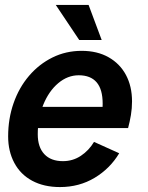

<svg xmlns="http://www.w3.org/2000/svg" viewBox="-20 -747 599 778"><path d="M223 11Q158 11 110.5 -14.5Q63 -40 38 -87Q13 -134 13 -194Q13 -266 35 -329Q57 -392 97.5 -439.5Q138 -487 192.5 -514Q247 -541 311 -541Q374 -541 420 -515Q466 -489 490.5 -443Q515 -397 515 -336Q515 -308 510.5 -281Q506 -254 499 -228H96L115 -314H432L390 -266Q393 -281 394.5 -296Q396 -311 396 -327Q396 -385 371.5 -413.5Q347 -442 299 -442Q254 -442 216 -410Q178 -378 155.5 -323Q133 -268 133 -203Q133 -151 159.5 -122.5Q186 -94 235 -94Q275 -94 307.5 -115.5Q340 -137 361 -172L463 -126Q426 -64 363.5 -26.5Q301 11 223 11ZM301 -585 206 -727H339L392 -585Z"/></svg>

Font: Radio Canada Big Medium
Style: Italic
Weight: 500
Italic angle: -12°
Designer: Étienne Aubert Bonn
Foundry: Coppers and Brasses
Version: Version 1.001